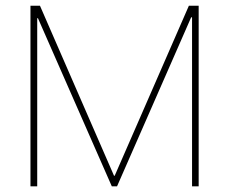

<svg xmlns="http://www.w3.org/2000/svg" viewBox="-20 -660 811 680"><path d="M87.9 -639.6H121.6L383.8 -37.6H386.2L648.9 -639.6H683.6V0H660.2V-598.1L657.2 -599.1L394.5 0H376L114.3 -595.7L111.8 -595.2V0H87.9Z"/></svg>

Font: Yantramanav Thin
Style: Regular
Weight: 250
Version: Version 1.001;PS 1.0;hotconv 1.0.72;makeotf.lib2.5.5900; ttf